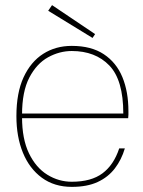

<svg xmlns="http://www.w3.org/2000/svg" viewBox="-20 -717 559 749"><path d="M260 12Q192 12 143.5 -23.5Q95 -59 69.5 -121Q44 -183 44 -264Q44 -355 72 -415.5Q100 -476 148.5 -507Q197 -538 260 -538Q336 -538 385 -505.5Q434 -473 457.5 -416Q481 -359 481 -283Q481 -275 481 -269.5Q481 -264 480 -256H55V-274H461Q461 -405 406.5 -461.5Q352 -518 260 -518Q212 -518 167.5 -493.5Q123 -469 94.5 -414.5Q66 -360 66 -269V-260Q66 -175 93 -119Q120 -63 164.5 -35.5Q209 -8 260 -8Q336 -8 380 -41Q424 -74 445 -138H467Q454 -94 428 -60Q402 -26 361 -7Q320 12 260 12ZM341 -569 168 -675 183 -697 351 -584Z"/></svg>

Font: DM Sans 9pt Thin
Style: Regular
Weight: 250
Version: Version 4.004;gftools[0.9.30]